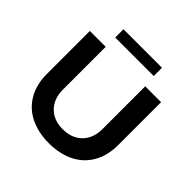

<svg xmlns="http://www.w3.org/2000/svg" viewBox="-208 -1006 1199 1199"><g transform="rotate(45 391.0 -406.5)"><path d="M391 10Q297 10 226 -25Q155 -60 116 -127.5Q77 -195 77 -288V-667H217V-289Q217 -209 264 -161Q311 -113 391 -113Q471 -113 518.5 -161Q566 -209 566 -289V-667H706V-288Q706 -195 667 -127.5Q628 -60 557 -25Q486 10 391 10ZM218 -823H558V-750H218Z"/></g></svg>

Font: Madhuban SemiBold
Style: Regular
Weight: 600
Designer: jaikishan Patel
Foundry: MagicType
Version: Version 1.000